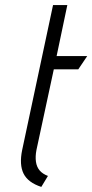

<svg xmlns="http://www.w3.org/2000/svg" viewBox="-20 -720 362 753"><path d="M123 -132 191 -448H287L322 -500H202L244 -700H188L67 -132Q55 -74 72.5 -39Q90 -4 142 13L168 -30Q147 -38 135.5 -51.5Q124 -65 121 -85.5Q118 -106 123 -132Z"/></svg>

Font: Advent Pro
Style: Italic
Weight: 400
Italic angle: -12°
Designer: VivaRado, Andreas Kalpakidis
Foundry: VivaRado, Andreas Kalpakidis
Version: Version 3.000